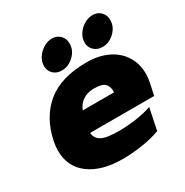

<svg xmlns="http://www.w3.org/2000/svg" viewBox="-162 -815 924 961"><g transform="rotate(-30 300.0 -335.0)"><path d="M165 -585Q165 -611 180.5 -634Q196 -657 219.5 -671Q243 -685 267 -685Q296 -685 314.5 -666.5Q333 -648 333 -620Q333 -580 302 -550.5Q271 -521 232 -521Q203 -521 184 -539Q165 -557 165 -585ZM400 -585Q400 -611 415 -634Q430 -657 454 -671Q478 -685 503 -685Q531 -685 549.5 -666.5Q568 -648 568 -620Q568 -580 537 -550.5Q506 -521 468 -521Q439 -521 419.5 -539Q400 -557 400 -585ZM14 -183Q14 -208 20 -238Q46 -360 128.5 -427.5Q211 -495 358 -495Q429 -495 481 -469.5Q533 -444 560.5 -399Q588 -354 588 -297Q588 -272 582 -245L568 -180H198Q200 -147 228.5 -131.5Q257 -116 329 -116Q377 -116 429 -123.5Q481 -131 519 -145L493 -20Q451 -4 392 5.5Q333 15 273 15Q155 15 84.5 -37Q14 -89 14 -183ZM403 -296Q405 -329 388.5 -346Q372 -363 327 -363Q287 -363 260.5 -345Q234 -327 222 -296Z"/></g></svg>

Font: Prompt ExtraBold
Style: Italic
Weight: 800
Italic angle: -12°
Designer: Katatrad Team
Foundry: CadsonDemak
Version: Version 1.001